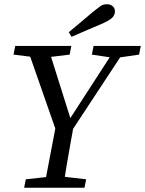

<svg xmlns="http://www.w3.org/2000/svg" viewBox="-20 -887 685 907"><path d="M44 -629 52 -670H317L309 -629L185 -614H165ZM94 0 102 -40 239 -55H257L387 -40L379 0ZM252 -249 105 -670H205L317 -314H303L307 -321L533 -670H583L306 -249ZM188 0 247 -310H331Q322 -259 312.5 -207Q303 -155 294.5 -103.5Q286 -52 278 0ZM414 -629 422 -670H645L637 -629L534 -614H515ZM305 -735Q334 -759 362 -782.5Q390 -806 418 -830Q443 -850 455 -858.5Q467 -867 486 -867Q501 -867 512 -858Q523 -849 523 -833Q523 -820 514 -807.5Q505 -795 469 -778Q432 -762 394 -746Q356 -730 318 -713Z"/></svg>

Font: Source Serif 4
Style: Italic
Weight: 400
Italic angle: -12°
Designer: Frank Grießhammer
Foundry: Adobe Systems Incorporated
Version: Version 4.004;hotconv 1.0.116;makeotfexe 2.5.65601